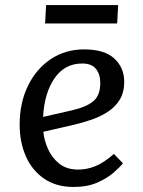

<svg xmlns="http://www.w3.org/2000/svg" viewBox="-20 -728 566 762"><path d="M314 -532Q395 -532 434 -495.5Q473 -459 473 -404Q473 -361 455 -332Q437 -303 407.5 -284Q378 -265 343 -253Q308 -241 274 -233L152 -205Q155 -173 170 -138Q185 -103 214.5 -79Q244 -55 290 -55Q325 -55 358.5 -68.5Q392 -82 432 -117L468 -80Q457 -66 431.5 -43.5Q406 -21 366.5 -3.5Q327 14 272 14Q203 14 155 -19Q107 -52 82.5 -108Q58 -164 58 -233Q58 -319 90.5 -386.5Q123 -454 181 -493Q239 -532 314 -532ZM378 -399Q378 -433 361 -454.5Q344 -476 306 -476Q237 -476 196.5 -417.5Q156 -359 151 -264L265 -290Q322 -303 350 -326Q378 -349 378 -399ZM163 -708H449L445 -635H159Z"/></svg>

Font: Literata 7pt
Style: Italic
Weight: 400
Italic angle: -2°
Designer: Latin by Veronika Burian and Jose Scaglione. Greek by Irene Vlachou. Cyrillic by Vera Evstafieva
Foundry: TypeTogether
Version: Version 3.002